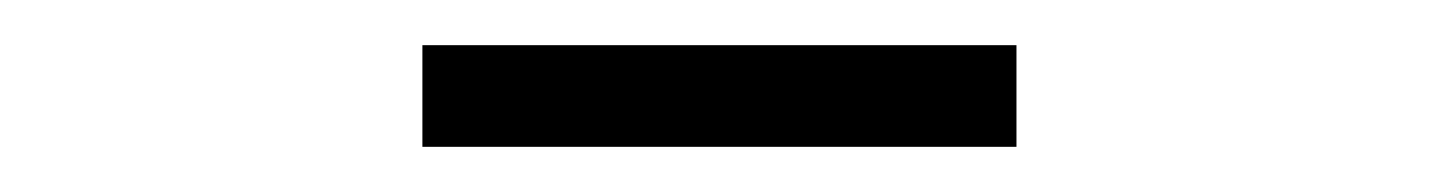

<svg xmlns="http://www.w3.org/2000/svg" viewBox="-20 -709 640 85"><path d="M430 -644V-689H167V-644Z"/></svg>

Font: Noto Sans Mono UI Light
Style: Regular
Weight: 300
Designer: Monotype Design team
Foundry: Monotype Imaging Inc.
Version: 1.000